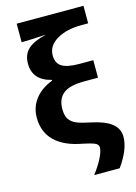

<svg xmlns="http://www.w3.org/2000/svg" viewBox="-138 -833 775 1091"><g transform="rotate(-15 249.0 -287.5)"><path d="M348 41Q348 23 326 14Q304 5 260 -4Q154 -23 99.5 -76Q45 -129 45 -214Q45 -275 80.5 -322Q116 -369 183 -395V-400Q76 -426 76 -524Q76 -577 109 -608Q142 -639 217 -657Q117 -651 84 -651H73V-760H466V-657H429Q338 -657 281 -623Q224 -589 224 -533Q224 -487 255.5 -467Q287 -447 359 -447H440V-344H358Q274 -344 236 -314.5Q198 -285 198 -224Q198 -185 212.5 -163.5Q227 -142 255.5 -130.5Q284 -119 335 -109Q416 -92 454.5 -61.5Q493 -31 493 18Q493 91 426 185H276Q310 140 329 102Q348 64 348 41Z"/></g></svg>

Font: OpenSansMMV
Style: Bold
Weight: 700
Foundry: Ascender Corporation
Version: Version 4.001